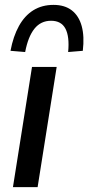

<svg xmlns="http://www.w3.org/2000/svg" viewBox="-20 -766 362 786"><path d="M33 0 111 -492H212L134 0ZM83 -553 23 -558Q34 -617 57.5 -659.5Q81 -702 116.5 -724Q152 -746 199 -746Q245 -746 274 -723.5Q303 -701 314.5 -659Q326 -617 319 -558L259 -553Q265 -616 248 -648.5Q231 -681 189 -681Q147 -681 121 -648.5Q95 -616 83 -553Z"/></svg>

Font: Nunito Sans 10pt SemiCondensed SemiBold
Style: Italic
Weight: 600
Width: 4
Italic angle: -9°
Designer: Vernon Adams
Foundry: Vernon Adams
Version: Version 3.101;gftools[0.9.27]